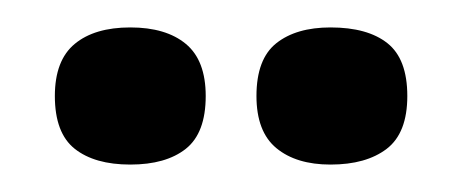

<svg xmlns="http://www.w3.org/2000/svg" viewBox="-20 -715 337 140"><path d="M221 -595Q196 -595 181.5 -607Q167 -619 167 -645Q167 -672 181.5 -683.5Q196 -695 221 -695Q248 -695 262.5 -683.5Q277 -672 277 -645Q277 -618 262 -606.5Q247 -595 221 -595ZM75 -595Q49 -595 34.5 -606.5Q20 -618 20 -645Q20 -671 34.5 -683Q49 -695 75 -695Q101 -695 115.5 -683Q130 -671 130 -645Q130 -618 115.5 -606.5Q101 -595 75 -595Z"/></svg>

Font: Bricolage Grotesque 48pt Condensed Medium
Style: Regular
Weight: 500
Width: 3
Designer: Mathieu Triay
Foundry: Atelier Triay
Version: Version 1.001;gftools[0.9.33.dev8+g029e19f]